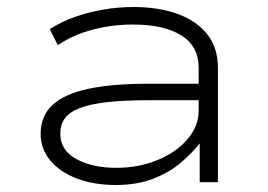

<svg xmlns="http://www.w3.org/2000/svg" viewBox="-20 -520 764 548"><path d="M310 8Q248 8 199.5 -10.5Q151 -29 123.5 -62Q96 -95 96 -138Q96 -189 130 -220.5Q164 -252 232 -266.5Q300 -281 403 -281H562V-234H406Q335 -234 286 -228.5Q237 -223 207.5 -211.5Q178 -200 165 -182Q152 -164 152 -139Q152 -91 198 -66Q244 -41 313 -41Q375 -41 429 -63Q483 -85 515 -122.5Q547 -160 547 -204V-327Q547 -388 497.5 -419Q448 -450 359 -450Q301 -450 245 -435.5Q189 -421 145 -391L122 -437Q153 -457 192 -471Q231 -485 274 -492.5Q317 -500 361 -500Q431 -500 485 -481Q539 -462 570.5 -423.5Q602 -385 602 -326V0H550V-111L551 -112Q530 -85 497 -56.5Q464 -28 417.5 -10Q371 8 310 8Z"/></svg>

Font: Nunito Sans 7pt Expanded ExtraLight
Style: Regular
Weight: 250
Width: 7
Designer: Vernon Adams
Foundry: Vernon Adams
Version: Version 3.101;gftools[0.9.27]